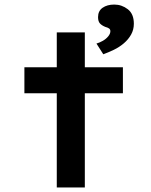

<svg xmlns="http://www.w3.org/2000/svg" viewBox="-20 -822 663 842"><path d="M229 0V-680H352V0ZM87 -413V-527H519V-413ZM433 -584 403 -631Q417 -635 431 -643Q445 -651 454.5 -662.5Q464 -674 464 -685Q464 -693 458.5 -697Q453 -701 442 -704Q427 -710 418.5 -719Q410 -728 410 -747Q410 -774 430 -788Q450 -802 481 -802Q514 -802 540.5 -781.5Q567 -761 567 -718Q567 -692 555 -670.5Q543 -649 523 -632Q503 -615 479 -603.5Q455 -592 433 -584Z"/></svg>

Font: Lexend Mega Medium
Style: Regular
Weight: 500
Version: Version 1.007